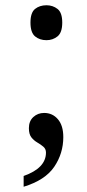

<svg xmlns="http://www.w3.org/2000/svg" viewBox="-20 -557 331 731"><path d="M157 -404Q131 -404 113.5 -418.5Q96 -433 96 -471Q96 -509 113.5 -523Q131 -537 157 -537Q181 -537 199 -523Q217 -509 217 -471Q217 -433 199 -418.5Q181 -404 157 -404ZM70 154V113Q155 83 155 24Q155 10 145 1.5Q135 -7 122 -14.5Q109 -22 99.5 -34Q90 -46 90 -69Q90 -96 107 -111.5Q124 -127 148 -127Q180 -127 200.5 -103Q221 -79 221 -35Q221 27 186.5 78Q152 129 70 154Z"/></svg>

Font: Noto Serif Bengali SemiCondensed Medium
Style: Regular
Weight: 500
Width: 4
Designer: Juan Bruce, Universal Thirst, Indian Type Foundry and the Monotype Design Team.
Foundry: Monotype Imaging Inc.
Version: Version 2.003; ttfautohint (v1.8.4.7-5d5b)